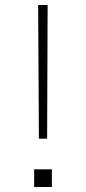

<svg xmlns="http://www.w3.org/2000/svg" viewBox="-20 -750 345 770"><path d="M136 -194 133 -730H171L169 -194ZM117 0V-71H188V0Z"/></svg>

Font: M PLUS 1 ExtraLight
Style: Regular
Weight: 250
Version: Version 1.001